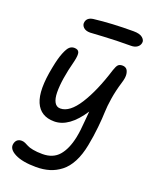

<svg xmlns="http://www.w3.org/2000/svg" viewBox="-176 -789 927 1171"><g transform="rotate(20 287.5 -204.0)"><path d="M235.8 -596.2Q206.5 -596.2 191.9 -611.1Q177.2 -626 181.2 -645Q187.5 -676.3 228 -681.2Q340.8 -694.8 482.9 -694.8Q523.9 -694.8 542 -679Q560.1 -663.1 556.2 -646Q553.2 -627.9 537.6 -616.9Q522 -606 498 -606Q400.4 -606 319.3 -601.1Q238.3 -596.2 235.8 -596.2ZM206.1 287.1Q117.2 287.1 68.6 262Q20 236.8 27.8 201.2Q35.6 166 70.8 166Q81.5 166 93.5 171.1Q105.5 176.3 116.5 182.6Q127.4 189 153.6 194.1Q179.7 199.2 215.8 199.2Q284.2 199.2 322 155.8Q359.9 112.3 377 30.8Q381.8 6.3 384.8 -18.3Q387.7 -43 390.6 -79.8Q393.6 -116.7 396 -142.1Q311.5 -12.2 214.8 -12.2Q126 -12.2 93.8 -86.9Q61.5 -161.6 92.8 -316.9Q105 -380.9 119.9 -417.2Q134.8 -453.6 147.9 -464.8Q161.1 -476.1 178.2 -476.1Q203.1 -476.1 209.5 -459.2Q215.8 -442.4 205.1 -397.9Q188 -333 179.7 -280Q171.4 -227.1 171.9 -185.8Q172.4 -144.5 185.3 -121.8Q198.2 -99.1 223.1 -99.1Q283.7 -99.1 341.3 -189.7Q398.9 -280.3 444.8 -428.2Q454.1 -456.5 463.4 -465.8Q472.7 -475.1 491.2 -475.1Q506.8 -475.1 517.1 -466.1Q527.3 -457 530.8 -434.6Q534.2 -412.1 522 -374Q504.4 -316.4 495.8 -262.5Q487.3 -208.5 486.3 -170.4Q485.4 -132.3 479.2 -71.5Q473.1 -10.7 460.9 51.8Q448.2 117.7 423.8 164.3Q399.4 210.9 365.2 237.3Q331.1 263.7 292.2 275.4Q253.4 287.1 206.1 287.1Z"/></g></svg>

Font: Shantell Sans Bouncy
Style: Italic
Weight: 400
Italic angle: -11.31°
Designer: Stephen Nixon, Anya Danilova, Shantell Martin
Foundry: Arrow Type
Version: Version 1.006;[9816181b4]